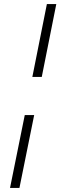

<svg xmlns="http://www.w3.org/2000/svg" viewBox="-20 -780 302 938"><path d="M138 -404 209 -760H255L184 -404ZM29 138 101 -218H147L75 138Z"/></svg>

Font: IBM Plex Sans Cond Light
Style: Italic
Weight: 300
Width: 3
Italic angle: -11°
Designer: Mike Abbink, Paul van der Laan, Pieter van Rosmalen
Foundry: Bold Monday
Version: Version 1.3